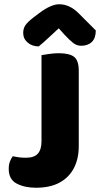

<svg xmlns="http://www.w3.org/2000/svg" viewBox="-20 -867 470 902"><path d="M175 -290H350V-180Q350 -121 327 -77Q304 -33 259.5 -9Q215 15 149 15Q96 15 58.5 -4.5Q21 -24 21 -74Q21 -94 27 -109Q33 -124 40 -133Q59 -129 72.5 -127.5Q86 -126 102 -126Q141 -126 158 -145.5Q175 -165 175 -203ZM350 -213H175V-608Q187 -610 210.5 -613.5Q234 -617 256 -617Q306 -617 328 -600Q350 -583 350 -534ZM256 -734Q232 -712 208 -689.5Q184 -667 162 -649Q131 -649 110 -667Q89 -685 89 -712Q89 -733 99 -748Q109 -763 136 -784L165 -806Q220 -847 258 -847Q307 -847 349 -805L430 -724Q430 -688 411.5 -670Q393 -652 361 -652Q341 -652 324 -665Q307 -678 283 -704Z"/></svg>

Font: Baloo Bhaijaan 2 ExtraBold
Style: Regular
Weight: 800
Designer: Sanskriti Dholi, Noopur Datye and Ek Type
Foundry: Ek Type
Version: Version 1.701